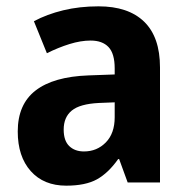

<svg xmlns="http://www.w3.org/2000/svg" viewBox="-20 -576 589 606"><path d="M291 -556Q385 -556 435 -507.5Q485 -459 485 -363V0H383L356 -74H353Q322 -30 286 -10Q250 10 189 10Q118 10 77 -36Q36 -82 36 -161Q36 -247 92.5 -290.5Q149 -334 259 -338L342 -341V-360Q342 -407 322.5 -427.5Q303 -448 266 -448Q235 -448 199.5 -437Q164 -426 128 -408L87 -509Q128 -531 179.5 -543.5Q231 -556 291 -556ZM292 -251Q232 -248 206.5 -227Q181 -206 181 -167Q181 -132 198.5 -115Q216 -98 245 -98Q286 -98 314 -126.5Q342 -155 342 -206V-253Z"/></svg>

Font: Noto Sans Lao UI SemCond
Style: Bold
Weight: 700
Width: 4
Designer: Monotype Design Team
Foundry: Monotype Imaging Inc.
Version: Version 2.000; ttfautohint (v1.8.4.7-5d5b)